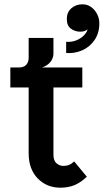

<svg xmlns="http://www.w3.org/2000/svg" viewBox="-20 -864 481 891"><path d="M260 7Q197 7 155 -36Q113 -79 113 -153V-458H28V-551H362V-458H228V-146Q228 -118 242.5 -106Q257 -94 274 -94Q289 -94 301 -99Q313 -104 324 -115L383 -44Q355 -17 326 -5Q297 7 260 7ZM69 -508V-551Q90 -551 101.5 -563Q113 -575 113 -596V-688H228V-615Q228 -601 221 -587.5Q214 -574 201.5 -564.5Q189 -555 174 -551ZM287 -618V-670Q314 -668 336 -677.5Q358 -687 371.5 -702Q385 -717 386 -728Q375 -717 352 -717Q328 -717 309 -731Q290 -745 290 -776Q290 -807 311 -825.5Q332 -844 362 -844Q386 -844 403.5 -831Q421 -818 431 -798Q441 -778 441 -756Q441 -711 419 -678.5Q397 -646 361.5 -630.5Q326 -615 287 -618Z"/></svg>

Font: Parkinsans Medium
Style: Regular
Weight: 500
Designer: Red Stone, Indian Type Foundry
Foundry: Indian Type Foundry
Version: Version 1.000